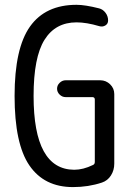

<svg xmlns="http://www.w3.org/2000/svg" viewBox="-20 -760 540 790"><path d="M280.3 9.8Q162.1 9.8 101.1 -79.1Q40 -168 40 -365.2Q40 -561.5 103.5 -650.9Q167 -740.2 294.9 -740.2Q330.1 -740.2 387.7 -725.6Q403.3 -721.7 414.1 -707.5Q424.8 -693.4 424.8 -675.8Q424.8 -662.1 413.6 -655.3Q402.3 -648.4 388.7 -652.3Q335.9 -668 294.9 -668Q208 -668 163.1 -596.2Q118.2 -524.4 118.2 -365.2Q118.2 -62.5 285.2 -61.5Q322.3 -61.5 362.3 -81.1Q370.1 -84 370.1 -93.8V-350.6Q370.1 -359.4 361.3 -360.4H250Q236.3 -360.4 225.6 -370.6Q214.8 -380.9 214.8 -395Q214.8 -409.2 225.6 -419.4Q236.3 -429.7 250 -429.7H392.6Q416 -429.7 433.1 -413.1Q450.2 -396.5 450.2 -373V-86.9Q450.2 -59.6 436.5 -38.1Q422.9 -16.6 399.4 -8.8Q343.8 9.8 280.3 9.8Z"/></svg>

Font: Rounded Mgen+ 2m regular
Style: Regular
Weight: 400
Designer: [Source Han Sans]
Ryoko NISHIZUKA  (kana & ideographs); Paul D. Hunt (Latin, Greek & Cyrillic); Wenlong ZHANG  (bopomofo
Version: Version 1.059.20150602